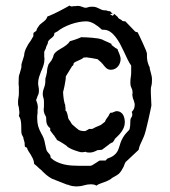

<svg xmlns="http://www.w3.org/2000/svg" viewBox="-20 -693 611 691"><path d="M429.2 -252.9Q429.2 -242.7 425.5 -233.9Q421.9 -225.1 416.5 -217.8Q411.1 -210.4 404.8 -204.3Q398.4 -198.2 393.1 -192.9Q392.1 -190.9 392.1 -189.9L386.2 -181.2Q377.9 -177.7 375 -175.3Q372.1 -172.9 368.2 -169.9L348.1 -154.8Q346.7 -153.8 340.1 -153.3Q333.5 -152.8 332 -152.8L326.2 -150.9H328.1Q322.8 -148.4 316.4 -146.2Q310.1 -144 303.2 -144Q295.4 -144 291.7 -145Q288.1 -146 288.1 -147Q289.1 -147 284.2 -146Q279.3 -145 274.9 -145Q271 -145 263.2 -147.2Q255.4 -149.4 246.8 -152.6Q238.3 -155.8 231 -159.7Q223.6 -163.6 220.2 -167H221.2Q220.7 -167.5 216.8 -170.2Q212.9 -172.9 207.3 -176.5Q201.7 -180.2 195.6 -183.6Q189.5 -187 185.1 -189L182.1 -194.8Q181.2 -194.8 179 -198.7Q176.8 -202.6 172.9 -208V-207L160.2 -224.1Q160.2 -225.1 160.6 -226.3Q161.1 -227.5 161.1 -229Q161.1 -231 159.2 -232.9L155.8 -235.8Q151.4 -239.7 148.7 -247.1Q146 -254.4 146 -270V-272Q145 -272.9 144 -274.9Q143.1 -276.9 143.1 -277.8L140.1 -283.2Q137.2 -292 137.2 -297.9Q137.2 -300.8 137.7 -304Q138.2 -307.1 138.2 -310.1V-328.1Q138.2 -335.4 136 -341.6Q133.8 -347.7 133.8 -356Q133.8 -365.2 138.4 -376.7Q143.1 -388.2 143.1 -400.9V-404.8Q143.1 -405.8 143.6 -410.6Q144 -415.5 147 -420.9L146 -419.9L148.9 -432.1Q148.9 -434.6 149.7 -442.1Q150.4 -449.7 154.8 -461.9L165 -475.1L168.9 -482.9Q171.4 -487.3 171.9 -490.5Q172.4 -493.7 174.3 -497.6Q176.3 -501.5 181.4 -506.1Q186.5 -510.7 199.2 -518.1Q209 -523.4 217.5 -529.8Q226.1 -536.1 231.9 -544.9Q232.4 -544.9 238.3 -546.6Q244.1 -548.3 251.2 -550.8Q258.3 -553.2 264.4 -555.7Q270.5 -558.1 272 -559.1Q279.3 -559.1 290 -558.6Q300.8 -558.1 311.8 -557.1Q322.8 -556.2 332.3 -554.7Q341.8 -553.2 346.2 -550.8V-551.8Q352.5 -547.9 357.2 -546.1Q361.8 -544.4 371.1 -540L380.9 -535.2L381.8 -530.8Q383.3 -529.8 385.3 -528.3Q387.2 -526.9 388.2 -525.9L395 -521H394Q397.9 -519.5 400.6 -517.8Q403.3 -516.1 404.8 -512.2H403.8Q407.2 -505.9 410.6 -496.3Q414.1 -486.8 414.1 -481Q414.1 -474.1 411.9 -467.3Q409.7 -460.4 405.3 -454.8Q400.9 -449.2 394.3 -445.6Q387.7 -441.9 378.9 -441.9Q368.7 -441.9 361.3 -449Q354 -456.1 348.1 -464.8V-463.9L345.2 -466.8H346.2L331.1 -480L310.1 -483.9Q308.6 -483.9 307.1 -484.4Q305.7 -484.9 303.2 -484.9L295.9 -485.8Q293.9 -485.8 293 -486.8H292Q291 -485.8 285.6 -486.1Q280.3 -486.3 278.8 -484.9H279.8Q277.3 -482.4 272.5 -480Q267.6 -477.5 262 -475.1Q256.3 -472.7 252 -470.5Q247.6 -468.3 247.1 -466.8V-467.8Q245.6 -466.3 244.9 -464.6Q244.1 -462.9 244.1 -459L240.2 -455.1V-456.1L216.8 -418V-415Q216.8 -409.7 215.3 -401.4Q213.9 -393.1 212.4 -384.8Q210.4 -375.5 208 -365.2L207 -362.8Q207 -356.9 207.8 -349.1Q208.5 -341.3 209.7 -334Q210.9 -326.7 212.4 -321.3Q213.9 -315.9 214.8 -314.9V-309.1Q214.8 -308.1 215.3 -307.1Q215.8 -306.2 215.8 -305.2V-294.9L219.2 -292Q223.1 -282.2 224.4 -273.9Q225.6 -265.6 227.1 -264.2Q230 -260.3 233.9 -254.4Q237.8 -248.5 238.8 -246.1L253.9 -232.9Q256.3 -230.5 262.9 -225.8Q269.5 -221.2 286.1 -221.2Q288.1 -221.2 300.8 -229H313Q313 -231 314.7 -230.7Q316.4 -230.5 323.2 -234.9L342.8 -243.2L357.9 -254.9Q359.4 -260.3 363.5 -266.1Q367.7 -272 372.1 -277.8H371.1L377 -287.1Q382.3 -287.1 384.3 -287.6Q386.2 -288.1 387.2 -289.1L397.9 -293Q408.2 -293 414.3 -288.8Q420.4 -284.7 423.6 -278.6Q426.8 -272.5 428 -265.6Q429.2 -258.8 429.2 -252.9ZM526.9 -410.2V-403.8Q526.9 -390.6 524.9 -384.5Q522.9 -378.4 522.9 -372.1V-357.9Q522.9 -348.1 523.9 -335.9Q524.9 -323.7 524.9 -313Q523.9 -308.6 520.8 -293.2Q517.6 -277.8 513.4 -259.5Q509.3 -241.2 504.9 -224.4Q500.5 -207.5 497.1 -200.2L491.2 -187Q487.3 -179.2 483.9 -171.1Q480.5 -163.1 479 -153.8L433.1 -110.8V-111.8Q431.6 -109.4 429 -103.8Q426.3 -98.1 424.8 -92.8L417 -79.1Q411.6 -70.8 407.2 -67.1Q402.8 -63.5 399.9 -62L395 -59.1Q389.2 -56.2 386 -54.2Q382.8 -52.2 379.9 -49.8L378.9 -48.8Q368.7 -42.5 361.6 -39.8Q354.5 -37.1 348.9 -35.2Q343.3 -33.2 338.1 -31.2Q333 -29.3 327.1 -24.9Q322.3 -27.8 317.4 -28.8Q312.5 -29.8 308.1 -29.8Q294.4 -29.8 281.7 -25.9Q269 -22 253.9 -22Q249.5 -22 240.5 -23.4Q231.4 -24.9 223.1 -28.8V-27.8L167 -49.8Q154.8 -56.6 146.2 -64Q137.7 -71.3 130.9 -78.1H131.8L120.1 -87.9Q116.2 -91.8 112.3 -95.5Q108.4 -99.1 103 -103Q102.1 -113.8 98.4 -121.8Q94.7 -129.9 90.6 -136.5Q86.4 -143.1 82.5 -148.9Q78.6 -154.8 77.1 -161.1L69.8 -165Q69.8 -166 69.3 -168.2Q68.8 -170.4 68.8 -171.9V-176.8Q68.8 -180.2 66.4 -187.3Q64 -194.3 64 -198.2L58.1 -210Q56.6 -216.3 56.6 -224.9Q56.6 -233.4 56.4 -242.4Q56.2 -251.5 54.4 -260.3Q52.7 -269 47.9 -275.9Q48.8 -278.8 49.3 -282Q49.8 -285.2 49.8 -289.1L47.9 -305.2Q47.9 -308.1 46.4 -311Q44.9 -314 44.9 -325.2Q44.9 -333.5 46.4 -341.6Q47.9 -349.6 47.9 -355V-380.9Q47.9 -383.3 47.4 -385.7Q46.9 -388.2 46.9 -391.1Q46.9 -407.7 47.6 -415.3Q48.3 -422.9 50.8 -428.2L55.2 -443.8Q57.6 -450.2 57.1 -455.3Q56.6 -460.4 58.1 -464.8L66.9 -493.2Q66.9 -504.4 74 -519.5Q81.1 -534.7 90.8 -546.9L100.1 -563V-564Q100.1 -566.9 100.1 -570.3Q100.1 -573.7 101.1 -575.2L110.8 -582L112.8 -588.9Q114.7 -591.8 116.7 -595.2Q118.7 -598.6 123 -604L133.8 -612.8Q138.7 -616.2 143.3 -620.8Q147.9 -625.5 150.9 -633.8Q152.3 -633.8 158.4 -636.5Q164.6 -639.2 173.1 -643.1Q181.6 -647 191.2 -651.9Q200.7 -656.7 208.7 -661.1Q216.8 -665.5 222.7 -668.7Q228.5 -671.9 230 -672.9L235.8 -669.9Q237.3 -669.9 239.7 -669.9Q242.2 -669.9 245.1 -670.9H252Q253.4 -670.9 255.4 -671.4Q257.3 -671.9 258.8 -671.9Q268.1 -671.9 275.4 -668.5Q282.7 -665 289.1 -665Q291.5 -665 297.1 -667Q302.7 -668.9 312 -668.9Q319.8 -668.9 325.7 -667Q331.5 -665 336.4 -662.4Q341.3 -659.7 346.4 -657.7Q351.6 -655.8 357.9 -655.8Q360.4 -655.8 363.5 -655.3Q366.7 -654.8 368.2 -653.8H367.2Q370.1 -652.8 371.8 -652.8Q373.5 -652.8 376 -652.8L386.2 -642.1L382.8 -643.1Q380.4 -643.1 378.7 -643.1Q377 -643.1 377 -642.1Q377 -641.1 378.9 -639.9Q380.9 -638.7 386.2 -636.2L391.1 -643.1L402.8 -632.8Q403.8 -630.4 406 -627.9Q408.2 -625.5 418.9 -620.1V-619.6Q418.9 -619.1 418 -619.1Q420.4 -617.7 422.6 -616.9Q424.8 -616.2 431.2 -616.2L466.8 -579.1Q468.8 -578.1 471.4 -577.6Q474.1 -577.1 475.1 -577.1Q477.1 -573.7 482.4 -562.5Q487.8 -551.3 493.7 -538.3Q499.5 -525.4 504.2 -514.4Q508.8 -503.4 508.8 -500Q508.8 -491.2 509 -484.9Q509.3 -478.5 510.5 -473.1Q511.7 -467.8 513.7 -462.2Q515.6 -456.5 519 -450.2V-445.8Q521.5 -436 524.2 -425.8Q526.9 -415.5 526.9 -410.2ZM464.8 -316.9Q464.8 -319.8 463.1 -325.7Q461.4 -331.5 460 -335.9V-335Q458.5 -337.4 457.8 -341.8Q457 -346.2 456.1 -352.1Q457 -354.5 457 -356.7Q457 -358.9 457 -361.8Q457 -369.6 453.1 -376.7Q449.2 -383.8 449.2 -396Q449.2 -407.2 450.7 -415.8Q452.1 -424.3 452.1 -431.2V-457Q445.3 -466.3 439 -479.5Q432.6 -492.7 426 -507.1Q419.4 -521.5 411.9 -535.4Q404.3 -549.3 395.5 -560.5Q386.7 -571.8 376.2 -578.9Q365.7 -585.9 353 -585.9H347.2Q334.5 -598.1 319.3 -607.2Q304.2 -616.2 290 -616.2Q277.8 -616.2 263.7 -613.5Q249.5 -610.8 235.6 -606Q221.7 -601.1 209 -594.5Q196.3 -587.9 187 -580.1L175.8 -574.2Q175.8 -567.4 173.1 -563.7Q170.4 -560.1 166.5 -557.1Q162.6 -554.2 158.7 -550.8Q154.8 -547.4 151.9 -541V-540.5Q151.9 -540 152.8 -540Q152.8 -537.6 148.9 -530.3Q145 -522.9 145 -519L139.2 -506.8V-487.8Q139.2 -486.3 139.6 -485.4Q140.1 -484.4 140.1 -482.9Q140.1 -469.2 136.7 -458.5Q133.3 -447.8 128.9 -438V-439Q124.5 -427.7 120.8 -416.3Q117.2 -404.8 117.2 -394Q117.2 -387.2 118.7 -380.9Q120.1 -374.5 120.1 -367.2Q120.1 -353.5 113.8 -345.2L115.2 -346.2Q114.3 -342.8 112.5 -339.4Q110.8 -335.9 109.9 -333Q112.3 -327.6 114.3 -320.1Q116.2 -312.5 116.2 -307.1Q116.2 -304.2 115.7 -301.3Q115.2 -298.3 115.2 -295.9V-286.1Q114.3 -281.2 114 -277.1Q113.8 -272.9 113.8 -269Q113.8 -252 117.2 -239.5Q120.6 -227.1 128.9 -211.9L131.8 -207Q137.7 -195.8 139.9 -186.3Q142.1 -176.8 143.6 -168.9Q145 -161.1 146.7 -154.8Q148.4 -148.4 153.8 -143.1Q157.7 -139.2 159.9 -136Q162.1 -132.8 162.1 -126Q171.9 -116.2 184.3 -110.4Q196.8 -104.5 210.4 -101.3Q224.1 -98.1 238.5 -97.2Q252.9 -96.2 267.1 -96.2H284.2H304.2Q308.1 -96.2 312.3 -98.6Q316.4 -101.1 320.8 -104L327.1 -107.9Q331.5 -110.8 334.7 -113Q337.9 -115.2 338.9 -115.2H359.9L366.2 -122.1Q380.9 -127 388.9 -133.1Q397 -139.2 401.4 -146.2Q405.8 -153.3 408.2 -161.6Q410.6 -169.9 413.8 -179.2Q417 -188.5 422.9 -198.7Q428.7 -209 439.9 -220.2Q441.9 -222.2 443.8 -224.1Q445.8 -226.1 446.8 -230Q447.8 -233.9 448.5 -241Q449.2 -248 449.2 -259.8Q449.2 -266.1 452.6 -270.3Q456.1 -274.4 456.1 -279.8Q456.1 -282.2 455.8 -284.7Q455.6 -287.1 454.1 -290Q460.9 -296.9 462.9 -303.5Q464.8 -310.1 464.8 -316.9Z"/></svg>

Font: Margarine
Style: Regular
Weight: 400
Designer: Astigmatic (AOETI)
Foundry: Astigmatic (AOETI)
Version: Version 1.000